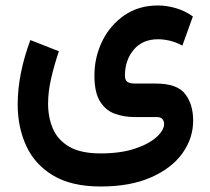

<svg xmlns="http://www.w3.org/2000/svg" viewBox="-20 -428 758 694"><path d="M343.8 246.1Q238.8 246.1 172.4 206.5Q106 167 75 99.6Q43.9 32.2 43.9 -50.8Q43.9 -106.4 55.9 -165.8Q67.9 -225.1 89.8 -283.2L192.9 -242.7Q176.3 -193.8 165 -145.3Q153.8 -96.7 153.8 -53.2Q153.8 -3.9 171.1 36.9Q188.5 77.6 230 102.1Q271.5 126.5 343.8 126.5Q416 126.5 467.3 109.4Q518.6 92.3 545.9 67.4Q573.2 42.5 573.2 20Q573.2 10.3 567.4 2.7Q561.5 -4.9 545.9 -4.9H466.8Q427.7 -4.9 394.5 -17.1Q361.3 -29.3 341.3 -61.8Q321.3 -94.2 321.3 -154.8Q321.3 -221.2 349.4 -278.8Q377.4 -336.4 429 -372.3Q480.5 -408.2 550.8 -408.2Q582.5 -408.2 615.2 -398.7Q647.9 -389.2 677.2 -368.7L639.2 -263.2Q615.2 -275.9 593.3 -281Q571.3 -286.1 551.3 -286.1Q495.1 -286.1 463.4 -248.3Q431.6 -210.4 431.6 -154.8Q431.6 -138.2 440.4 -132.1Q449.2 -126 467.8 -126H543Q620.6 -126 649.4 -88.1Q678.2 -50.3 678.2 7.8Q678.2 71.8 639.4 126Q600.6 180.2 525.9 213.1Q451.2 246.1 343.8 246.1Z"/></svg>

Font: Vazirmatn RD UI SemiBold
Style: Regular
Weight: 600
Designer: Saber Rastikerdar
Foundry: Saber Rastikerdar
Version: Version 33.003